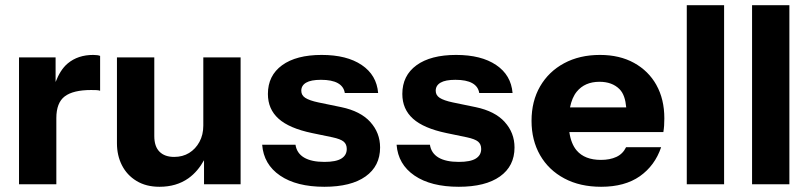

<svg xmlns="http://www.w3.org/2000/svg" viewBox="-20 -721 3146 747"><path d="M342.4 -507.3C303.2 -507.3 270.2 -496.4 243.7 -474.4C222.8 -457.1 207.9 -431.7 196.3 -402V-497.6H54V-4H199.2V-261.5C199.2 -301.5 210.2 -329.7 232.1 -346.2C254 -362.6 288.2 -370.8 334.6 -370.8C343 -370.8 350.1 -370.7 355.9 -370.4C361.7 -370 366.3 -369.2 369.5 -367.9V-503.5C363.8 -506 354.6 -507.3 342.4 -507.3Z M771 -497.6V-232.4C771 -208.5 766 -187.4 756 -169C746 -150.6 732.6 -136.3 715.8 -125.9C699 -115.6 679.7 -110.5 657.7 -110.5C633.1 -110.5 614.1 -117.2 600.6 -130.8C587 -144.3 580.3 -164.7 580.3 -191.8V-497.6H435V-163.7C435 -132.1 441.4 -103.5 454.4 -78C467.3 -52.6 486.1 -32.2 511 -17.1C535.8 -1.9 565.7 5.7 600.5 5.7C644.4 5.7 681.8 -5.3 712.8 -27.2C738.7 -45.6 758.2 -69.8 773.8 -97.7V-4H916.1V-497.7Z M1420.7 -246.5C1395.2 -274.5 1357.7 -293.7 1308 -304.1L1218.9 -322.5C1195.1 -327.5 1178 -333.6 1167.6 -340.4C1157.3 -347.1 1152.2 -356.3 1152.2 -367.9C1152.2 -381.5 1158.4 -392 1171 -399.4C1183.6 -406.8 1202.9 -410.5 1228.6 -410.5C1257.1 -410.5 1278.9 -406.2 1294.4 -397.5C1309.9 -388.8 1318.9 -376 1321.5 -359.2H1451.2C1447.3 -405.7 1426.1 -442 1387.3 -468.1C1348.6 -494.3 1296.7 -507.3 1231.4 -507.3C1165.7 -507.3 1114.3 -493.9 1077.5 -467.2C1040.7 -440.4 1022.3 -403.1 1022.3 -355.4C1022.3 -316 1036.2 -283.9 1064 -259C1091.7 -234.2 1134.9 -215.7 1193.7 -203.4L1273.1 -186.9C1294.3 -182.4 1308.9 -176.8 1317.1 -170C1325.2 -163.2 1329.1 -153.7 1329.1 -141.4C1329.1 -125.3 1322.2 -112.9 1308.3 -104.2C1294.4 -95.5 1272.3 -91.1 1242 -91.1C1208.4 -91.1 1182.1 -96.8 1163.1 -108C1144.1 -119.3 1132.9 -135.9 1129.7 -157.9H1000C1003.9 -106.9 1027.1 -66.9 1069.7 -37.9C1112.3 -8.8 1169.7 5.7 1242 5.7C1311 5.7 1364.5 -7.7 1402.2 -34.5C1439.9 -61.3 1458.8 -98.9 1458.8 -147.2C1458.8 -185.3 1446.1 -218.4 1420.5 -246.5Z M1943.7 -246.5C1918.2 -274.5 1880.7 -293.7 1831 -304.1L1741.9 -322.5C1718.1 -327.5 1701 -333.6 1690.6 -340.4C1680.3 -347.1 1675.2 -356.3 1675.2 -367.9C1675.2 -381.5 1681.4 -392 1694 -399.4C1706.6 -406.8 1725.9 -410.5 1751.6 -410.5C1780.1 -410.5 1801.9 -406.2 1817.4 -397.5C1832.9 -388.8 1841.9 -376 1844.5 -359.2H1974.2C1970.3 -405.7 1949.1 -442 1910.3 -468.1C1871.6 -494.3 1819.7 -507.3 1754.4 -507.3C1688.7 -507.3 1637.3 -493.9 1600.5 -467.2C1563.7 -440.4 1545.3 -403.1 1545.3 -355.4C1545.3 -316 1559.2 -283.9 1587 -259C1614.7 -234.2 1657.9 -215.7 1716.7 -203.4L1796.1 -186.9C1817.3 -182.4 1831.9 -176.8 1840.1 -170C1848.2 -163.2 1852.1 -153.7 1852.1 -141.4C1852.1 -125.3 1845.2 -112.9 1831.3 -104.2C1817.4 -95.5 1795.3 -91.1 1765 -91.1C1731.4 -91.1 1705.1 -96.8 1686.1 -108C1667.1 -119.3 1655.9 -135.9 1652.7 -157.9H1523C1526.9 -106.9 1550.1 -66.9 1592.7 -37.9C1635.3 -8.8 1692.7 5.7 1765 5.7C1834 5.7 1887.5 -7.7 1925.2 -34.5C1962.9 -61.3 1981.8 -98.9 1981.8 -147.2C1981.8 -185.3 1969.1 -218.4 1943.5 -246.5Z M2533.9 -390.2C2513.3 -427 2484.2 -455.7 2446.8 -476.3C2409.4 -497 2365.2 -507.3 2314.2 -507.3C2261.3 -507.3 2214.8 -496.5 2174.7 -474.9C2134.6 -453.3 2103.6 -423.3 2081.3 -384.9C2059.1 -346.5 2048 -301.8 2048 -250.8C2048 -200.5 2059.1 -156 2081.3 -117.2C2103.6 -78.5 2135 -48.4 2175.8 -26.7C2216.4 -5 2264.2 5.7 2319 5.7C2380.3 5.7 2430.4 -8 2469.5 -35.4C2508.4 -62.9 2536.1 -100.5 2552.2 -148.2H2415.8C2407.4 -130.8 2394.8 -118.2 2378 -110.5C2361.2 -102.7 2341.2 -98.9 2318 -98.9C2276 -98.9 2244.6 -111.1 2223.6 -135.6C2208.8 -153 2199.4 -177.1 2195.1 -207.3H2560.9C2562.2 -215 2563.1 -223.2 2563.8 -231.9C2564.4 -240.7 2564.7 -250.2 2564.7 -260.5C2564.7 -310.2 2554.4 -353.4 2533.8 -390.2ZM2197.7 -303.1C2202.7 -327.9 2211.1 -348.6 2223.7 -364.1C2244.7 -389.9 2274.2 -402.8 2312.3 -402.8C2345.2 -402.8 2371.1 -393.3 2390.2 -374.2C2406.1 -358.4 2413.7 -333.5 2416.4 -303.1Z M2797.2 -4V-700.9H2652V-4Z M3051.2 -4V-700.9H2906V-4Z"/></svg>

Font: Diatome
Style: Bold
Weight: 700
Designer: 15.100.17
Foundry: 15.100.17
Version: Version 1.004;Fontself Maker 3.5.8